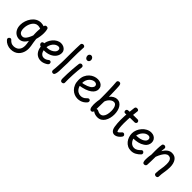

<svg xmlns="http://www.w3.org/2000/svg" viewBox="204 -2185 3809 3809"><g transform="rotate(45 2109.0 -280.5)"><path d="M47 -217Q47 -273 66 -330Q85 -387 119.5 -434.5Q154 -482 203 -510.5Q252 -539 312 -539Q332 -539 353 -535Q374 -531 395 -524L399 -537Q403 -552 415.5 -559Q428 -566 442 -566Q458 -566 470 -558.5Q482 -551 486 -534Q492 -514 495 -487.5Q498 -461 498 -432Q498 -388 490.5 -339Q483 -290 469 -242Q473 -196 480.5 -155.5Q488 -115 494.5 -75.5Q501 -36 501 7Q501 37 493.5 71.5Q486 106 468.5 140Q451 174 422.5 202Q394 230 352 247Q310 264 253 264Q201 264 152 242Q103 220 73 183Q66 175 63 168Q60 161 60 153Q60 141 66 131Q72 121 82 114.5Q92 108 104 108Q112 108 119 110.5Q126 113 132 120Q155 147 183 163Q211 179 254 179Q292 179 328 162Q364 145 387 106.5Q410 68 410 3Q410 -13 406 -45.5Q402 -78 394 -113Q366 -58 324.5 -27.5Q283 3 233 3Q184 3 141.5 -22.5Q99 -48 73 -97.5Q47 -147 47 -217ZM142 -215Q142 -174 152 -144Q162 -114 184 -97.5Q206 -81 241 -81Q271 -81 295.5 -103.5Q320 -126 341 -164.5Q362 -203 379 -250Q378 -268 377 -292.5Q376 -317 376 -334Q376 -351 376.5 -369Q377 -387 378.5 -405Q380 -423 382 -440Q363 -448 345.5 -452Q328 -456 309 -456Q270 -456 239 -435Q208 -414 186.5 -379Q165 -344 153.5 -301.5Q142 -259 142 -215Z M610 -212Q601 -220 595.5 -230.5Q590 -241 590 -254Q591 -271 603.5 -283Q616 -295 634 -293Q642 -292 652.5 -286.5Q663 -281 685 -275.5Q707 -270 747 -270Q795 -270 839 -287.5Q883 -305 910.5 -334.5Q938 -364 938 -400Q938 -423 924 -436Q910 -449 890 -449Q859 -449 829.5 -433Q800 -417 777.5 -389Q755 -361 741.5 -323.5Q728 -286 728 -243Q728 -187 743.5 -151Q759 -115 784 -98Q809 -81 838 -81Q866 -81 890.5 -90.5Q915 -100 941 -122Q947 -127 953 -129.5Q959 -132 966 -132Q978 -132 987.5 -126Q997 -120 1002 -110Q1007 -100 1007 -88Q1007 -72 995 -58Q983 -44 954 -29Q924 -13 896 -5Q868 3 839 3Q777 3 731.5 -28Q686 -59 662 -115Q638 -171 638 -245Q638 -301 658 -352Q678 -403 712.5 -444Q747 -485 790.5 -508.5Q834 -532 881 -532Q921 -532 954 -516Q987 -500 1007.5 -472Q1028 -444 1028 -407Q1028 -344 991.5 -294.5Q955 -245 891 -216.5Q827 -188 745 -188Q723 -188 701 -189.5Q679 -191 660.5 -194Q642 -197 629 -201.5Q616 -206 610 -212Z M1165 -783Q1166 -803 1179 -814Q1192 -825 1212 -825Q1225 -825 1235.5 -819.5Q1246 -814 1252 -805Q1258 -796 1257 -783Q1252 -706 1250 -629Q1248 -552 1248.5 -479.5Q1249 -407 1249 -343L1245 -230Q1245 -162 1242 -115Q1239 -68 1231 -42Q1224 -15 1213 -3.5Q1202 8 1186 8Q1162 8 1150 -7Q1138 -22 1142 -49Q1145 -69 1147.5 -105Q1150 -141 1152.5 -184Q1155 -227 1156.5 -266.5Q1158 -306 1158 -333Q1158 -438 1158.5 -517Q1159 -596 1160.5 -660Q1162 -724 1165 -783Z M1419 -486Q1421 -505 1434 -516.5Q1447 -528 1463 -528Q1486 -528 1499.5 -513.5Q1513 -499 1509 -476Q1503 -431 1497.5 -373.5Q1492 -316 1489 -254.5Q1486 -193 1485 -135Q1484 -77 1486 -32Q1487 -13 1473 -1Q1459 11 1439 11Q1416 11 1404.5 -5.5Q1393 -22 1393 -56Q1393 -123 1395.5 -189.5Q1398 -256 1402.5 -315Q1407 -374 1411.5 -418.5Q1416 -463 1419 -486ZM1422 -730Q1422 -744 1429.5 -756.5Q1437 -769 1449 -776.5Q1461 -784 1474 -784Q1500 -784 1518.5 -763.5Q1537 -743 1537 -714Q1537 -688 1522 -671Q1507 -654 1483 -654Q1457 -654 1439.5 -675.5Q1422 -697 1422 -730Z M1702 -188 1676 -259Q1784 -274 1845.5 -299Q1907 -324 1932.5 -352.5Q1958 -381 1958 -406Q1958 -434 1939.5 -448.5Q1921 -463 1893 -463Q1868 -463 1839.5 -450.5Q1811 -438 1786.5 -413Q1762 -388 1746.5 -351Q1731 -314 1731 -264Q1731 -197 1754 -152.5Q1777 -108 1813.5 -86Q1850 -64 1890 -64Q1922 -64 1951 -76Q1980 -88 2004 -113Q2015 -125 2027 -134.5Q2039 -144 2053 -144Q2065 -144 2073.5 -139Q2082 -134 2086.5 -125.5Q2091 -117 2091 -106Q2091 -96 2088.5 -88Q2086 -80 2079 -72Q2055 -42 2023.5 -21.5Q1992 -1 1957.5 9Q1923 19 1888 19Q1840 19 1795.5 1Q1751 -17 1715.5 -52.5Q1680 -88 1659 -140.5Q1638 -193 1638 -261Q1638 -332 1662 -384.5Q1686 -437 1724.5 -472.5Q1763 -508 1809 -525.5Q1855 -543 1900 -543Q1942 -543 1977 -528Q2012 -513 2032.5 -483Q2053 -453 2053 -408Q2053 -377 2035.5 -343.5Q2018 -310 1977.5 -279.5Q1937 -249 1869.5 -225Q1802 -201 1702 -188Z M2195 -764Q2194 -784 2209 -795.5Q2224 -807 2242 -807Q2267 -807 2278 -789.5Q2289 -772 2291 -740Q2293 -719 2294.5 -680.5Q2296 -642 2297.5 -598Q2299 -554 2300 -514Q2301 -474 2301 -450Q2331 -491 2373 -513Q2415 -535 2451 -535Q2496 -535 2529 -513.5Q2562 -492 2584 -455.5Q2606 -419 2616.5 -373.5Q2627 -328 2627 -280Q2627 -226 2614.5 -175.5Q2602 -125 2577 -85Q2552 -45 2513.5 -22Q2475 1 2422 1Q2389 1 2356.5 -9Q2324 -19 2296 -40Q2293 -19 2279.5 -9Q2266 1 2249 1Q2229 1 2216.5 -17.5Q2204 -36 2199 -64Q2194 -92 2194 -121Q2194 -145 2195.5 -173Q2197 -201 2200.5 -228Q2204 -255 2209 -276Q2210 -301 2210 -344.5Q2210 -388 2209 -441.5Q2208 -495 2206.5 -552.5Q2205 -610 2202 -665Q2199 -720 2195 -764ZM2298 -107Q2305 -111 2317 -111Q2333 -111 2346.5 -104Q2360 -97 2376.5 -90Q2393 -83 2418 -83Q2457 -83 2483 -108.5Q2509 -134 2522 -179.5Q2535 -225 2535 -285Q2535 -332 2525 -369Q2515 -406 2495.5 -427.5Q2476 -449 2447 -449Q2416 -449 2387 -431Q2358 -413 2335.5 -383.5Q2313 -354 2302 -319Z M2814 -646Q2816 -666 2828.5 -676Q2841 -686 2859 -686Q2871 -686 2882.5 -681.5Q2894 -677 2901 -668Q2908 -659 2906 -645Q2898 -581 2892.5 -522Q2887 -463 2884 -405Q2881 -347 2881 -285Q2882 -209 2887.5 -163.5Q2893 -118 2901 -98Q2909 -78 2915 -78Q2924 -78 2938 -89.5Q2952 -101 2965.5 -115.5Q2979 -130 2985 -137Q2991 -144 2998.5 -146.5Q3006 -149 3013 -149Q3025 -149 3035 -143Q3045 -137 3051 -127Q3057 -117 3057 -105Q3057 -98 3053.5 -90Q3050 -82 3042 -72Q3022 -46 2998.5 -28Q2975 -10 2952 -1Q2929 8 2907 8Q2868 8 2840.5 -20.5Q2813 -49 2802 -110Q2795 -154 2791.5 -198.5Q2788 -243 2788 -288Q2788 -349 2791 -405Q2794 -461 2800 -519.5Q2806 -578 2814 -646ZM2762 -445Q2743 -444 2732.5 -456.5Q2722 -469 2722 -487Q2722 -504 2732.5 -516Q2743 -528 2762 -529Q2788 -531 2816.5 -532.5Q2845 -534 2876 -534.5Q2907 -535 2943 -535.5Q2979 -536 3020 -536Q3037 -536 3049 -524Q3061 -512 3062 -493Q3062 -475 3049 -463.5Q3036 -452 3020 -452Q2978 -452 2948 -451.5Q2918 -451 2891 -450.5Q2864 -450 2834 -448.5Q2804 -447 2762 -445Z M3367 0Q3312 0 3269 -22Q3226 -44 3196 -81.5Q3166 -119 3150.5 -165.5Q3135 -212 3135 -260Q3135 -311 3155.5 -361Q3176 -411 3212.5 -453Q3249 -495 3297 -520Q3345 -545 3400 -545Q3443 -545 3475.5 -527.5Q3508 -510 3526.5 -480Q3545 -450 3545 -410Q3545 -368 3524 -330.5Q3503 -293 3465 -270Q3414 -235 3353.5 -221.5Q3293 -208 3231 -206Q3239 -177 3257 -149Q3275 -121 3303.5 -102.5Q3332 -84 3371 -84Q3408 -84 3442.5 -105.5Q3477 -127 3502 -155Q3508 -163 3515.5 -166Q3523 -169 3530 -169Q3542 -169 3552 -163Q3562 -157 3568 -147Q3574 -137 3574 -125Q3575 -117 3572 -109.5Q3569 -102 3562 -95Q3525 -55 3475.5 -27.5Q3426 0 3367 0ZM3227 -288Q3267 -290 3301 -294.5Q3335 -299 3372 -314Q3405 -327 3430 -351.5Q3455 -376 3455 -411Q3455 -425 3448.5 -436.5Q3442 -448 3429.5 -455.5Q3417 -463 3397 -463Q3365 -463 3336 -447Q3307 -431 3284 -405.5Q3261 -380 3246.5 -349Q3232 -318 3227 -288Z M3718 -517Q3721 -530 3728 -537Q3735 -544 3744.5 -547Q3754 -550 3762 -550Q3780 -550 3793.5 -538.5Q3807 -527 3807 -510Q3807 -505 3805 -489.5Q3803 -474 3801 -456Q3799 -438 3798 -422Q3831 -479 3875.5 -514Q3920 -549 3976 -549Q4062 -549 4105 -485.5Q4148 -422 4148 -318Q4148 -280 4144 -243.5Q4140 -207 4134 -171.5Q4128 -136 4124 -101.5Q4120 -67 4120 -34Q4120 -12 4106 -2Q4092 8 4075 8Q4057 8 4042.5 -2Q4028 -12 4028 -33Q4028 -70 4032 -104.5Q4036 -139 4042 -173.5Q4048 -208 4052 -243.5Q4056 -279 4056 -316Q4056 -375 4043 -407Q4030 -439 4009 -451Q3988 -463 3962 -463Q3930 -463 3901 -438Q3872 -413 3846 -368Q3820 -323 3798 -264Q3798 -189 3796 -134.5Q3794 -80 3792 -36Q3791 -17 3777 -5.5Q3763 6 3743 6Q3714 6 3704 -19Q3694 -44 3694 -77Q3694 -102 3695 -127.5Q3696 -153 3699.5 -179.5Q3703 -206 3708 -232Q3707 -289 3707 -331Q3707 -373 3708 -405.5Q3709 -438 3711.5 -465Q3714 -492 3718 -517Z"/></g></svg>

Font: Playpen Sans Deva
Style: Regular
Weight: 400
Designer: Pooja Saxena, Gunjan Panchal, Laura Meseguer, Veronika Burian, José Scaglione
Foundry: TypeTogether
Version: Version 2.000